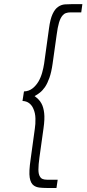

<svg xmlns="http://www.w3.org/2000/svg" viewBox="-20 -766 421 934"><path d="M89.4 -274.9Q109.8 -273.9 122.7 -263.4Q135.6 -253 142.2 -237.2Q151.8 -216.6 152.4 -189.2Q153 -161.7 149.4 -139.9L129 8.5Q120 69.5 124.5 97.7Q129 126 144.6 136.6Q155.9 144.6 172.3 146.5Q188.8 148.4 207.5 148.4H254.7L260.6 108.2H208.7Q196.1 108.2 187.5 104.8Q179 101.4 174.3 92.8Q166.9 81.8 166.9 58.6Q166.9 35.3 171.9 -0.3L191.7 -142.1Q198.2 -187.9 194.9 -216Q191.6 -244.1 182.1 -261.7Q175.3 -274.7 166.3 -283.3Q157.2 -292 148.2 -298.6Q161 -305.2 174 -315.4Q187 -325.6 199 -342.8Q211 -360.7 220.5 -387.7Q230 -414.8 235.8 -455.5L255.7 -597.3Q260.3 -633 267 -655.7Q273.7 -678.4 284.1 -690.4Q291.1 -699 300.9 -702.4Q310.7 -705.8 323.3 -705.8H375.2L380.7 -746H333.5Q313.8 -746 295.9 -744.7Q278.1 -743.4 262.9 -732.8Q247.3 -722.4 235.9 -697.9Q224.4 -673.4 218.4 -628L194.6 -456.2Q191.6 -436.2 185.1 -412.7Q178.6 -389.2 167 -369.2Q155 -349.2 137.8 -335.7Q120.6 -322.2 96.6 -321.2Z"/></svg>

Font: Josefin Slab Thin
Style: Italic
Weight: 100
Italic angle: -12°
Designer: Santiago Orozco
Foundry: Typemade
Version: Version 2.000